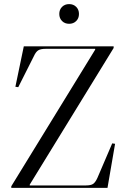

<svg xmlns="http://www.w3.org/2000/svg" viewBox="-20 -916 627 936"><path d="M35 -8V0H504L541 -215L527 -217L455 -49Q445 -27 434 -19.5Q423 -12 399 -12H125V-16L534 -682V-690H96L55 -493L69 -491L145 -642Q155 -664 167 -671Q179 -678 203 -678H444V-674ZM317 -896Q338 -896 351.5 -882.5Q365 -869 365 -848Q365 -827 351.5 -813.5Q338 -800 317 -800Q296 -800 282.5 -813.5Q269 -827 269 -848Q269 -869 282.5 -882.5Q296 -896 317 -896Z"/></svg>

Font: Libre Caslon Display
Style: Regular
Weight: 400
Designer: Pablo Impallari, Rodrigo Fuenzalida
Foundry: Pablo Impallari, Rodrigo Fuenzalida
Version: Version 1.100; ttfautohint (v1.6) -l 8 -r 50 -G 200 -x 14 -D